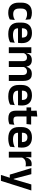

<svg xmlns="http://www.w3.org/2000/svg" viewBox="1655 -2315 832 4182"><g transform="rotate(90 2071.0 -224.0)"><path d="M260.5 12.5Q147 12.5 92.2 -47.5Q37.5 -107.5 37.5 -216V-276Q37.5 -384 92.5 -443.5Q147.5 -503 260.5 -503Q290 -503 315.8 -498.2Q341.5 -493.5 362.8 -485.5Q384 -477.5 400 -468.5L410.5 -361Q386 -376.5 355.8 -387Q325.5 -397.5 286 -397.5Q224 -397.5 195.2 -365.8Q166.5 -334 166.5 -273.5V-220.5Q166.5 -160.5 196.2 -128Q226 -95.5 288 -95.5Q327.5 -95.5 358 -105.8Q388.5 -116 415 -131L404.5 -23Q380 -9 343 1.8Q306 12.5 260.5 12.5Z M721 12Q595 12 533.5 -46Q472 -104 472 -214V-278Q472 -387 529.5 -445.5Q587 -504 696.5 -504Q770.5 -504 820 -478Q869.5 -452 894.2 -404.2Q919 -356.5 919 -290V-272.5Q919 -254.5 917.2 -235.8Q915.5 -217 912.5 -200.5H796.5Q798 -228 798.2 -252.8Q798.5 -277.5 798.5 -297.5Q798.5 -332 787.5 -356.2Q776.5 -380.5 754 -393Q731.5 -405.5 696.5 -405.5Q645 -405.5 620.5 -377Q596 -348.5 596 -296V-250.5L596.5 -236V-197.5Q596.5 -174.5 603.8 -155Q611 -135.5 628 -121.2Q645 -107 673.2 -99Q701.5 -91 744 -91Q790 -91 831.8 -101.2Q873.5 -111.5 911 -129L900 -28Q866.5 -9.5 821.2 1.2Q776 12 721 12ZM540 -200.5V-285.5H886.5V-200.5Z M1614 0V-298Q1614 -328 1606.5 -349.8Q1599 -371.5 1581.8 -383.5Q1564.5 -395.5 1535 -395.5Q1508 -395.5 1488 -385Q1468 -374.5 1455.5 -356.8Q1443 -339 1437 -316.5L1423 -386.5H1436Q1444 -418 1462 -444.2Q1480 -470.5 1511.2 -486Q1542.5 -501.5 1590.5 -501.5Q1644 -501.5 1677.2 -480.8Q1710.5 -460 1726.5 -418.8Q1742.5 -377.5 1742.5 -316.5V0ZM1009.5 0V-490.5H1137.5L1132.5 -366L1137.5 -360.5V0ZM1312 0V-298Q1312 -328 1304.5 -349.8Q1297 -371.5 1279.8 -383.5Q1262.5 -395.5 1233 -395.5Q1205.5 -395.5 1185.8 -385Q1166 -374.5 1153.2 -356.8Q1140.5 -339 1134.5 -316.5L1114.5 -386.5H1138.5Q1146 -419 1163.8 -445Q1181.5 -471 1212 -486.2Q1242.5 -501.5 1288 -501.5Q1356.5 -501.5 1391.2 -466.5Q1426 -431.5 1435 -364.5Q1437 -354.5 1438.5 -341.2Q1440 -328 1440 -316.5V0Z M2079.5 12Q1953.5 12 1892 -46Q1830.5 -104 1830.5 -214V-278Q1830.5 -387 1888 -445.5Q1945.5 -504 2055 -504Q2129 -504 2178.5 -478Q2228 -452 2252.8 -404.2Q2277.5 -356.5 2277.5 -290V-272.5Q2277.5 -254.5 2275.8 -235.8Q2274 -217 2271 -200.5H2155Q2156.5 -228 2156.8 -252.8Q2157 -277.5 2157 -297.5Q2157 -332 2146 -356.2Q2135 -380.5 2112.5 -393Q2090 -405.5 2055 -405.5Q2003.5 -405.5 1979 -377Q1954.5 -348.5 1954.5 -296V-250.5L1955 -236V-197.5Q1955 -174.5 1962.2 -155Q1969.5 -135.5 1986.5 -121.2Q2003.5 -107 2031.8 -99Q2060 -91 2102.5 -91Q2148.5 -91 2190.2 -101.2Q2232 -111.5 2269.5 -129L2258.5 -28Q2225 -9.5 2179.8 1.2Q2134.5 12 2079.5 12ZM1898.5 -200.5V-285.5H2245V-200.5Z M2560 10.5Q2497.5 10.5 2460.2 -8.2Q2423 -27 2406.5 -65Q2390 -103 2390 -158.5V-444.5H2517V-177.5Q2517 -137.5 2535.2 -118.8Q2553.5 -100 2599.5 -100Q2626.5 -100 2651.5 -105.8Q2676.5 -111.5 2697.5 -121L2686.5 -14Q2661.5 -2.5 2629.2 4Q2597 10.5 2560 10.5ZM2319 -385.5V-486.5H2693L2682 -385.5ZM2391.5 -477 2391 -607 2518.5 -620 2513.5 -477Z M2996.5 12Q2870.5 12 2809 -46Q2747.5 -104 2747.5 -214V-278Q2747.5 -387 2805 -445.5Q2862.5 -504 2972 -504Q3046 -504 3095.5 -478Q3145 -452 3169.8 -404.2Q3194.5 -356.5 3194.5 -290V-272.5Q3194.5 -254.5 3192.8 -235.8Q3191 -217 3188 -200.5H3072Q3073.5 -228 3073.8 -252.8Q3074 -277.5 3074 -297.5Q3074 -332 3063 -356.2Q3052 -380.5 3029.5 -393Q3007 -405.5 2972 -405.5Q2920.5 -405.5 2896 -377Q2871.5 -348.5 2871.5 -296V-250.5L2872 -236V-197.5Q2872 -174.5 2879.2 -155Q2886.5 -135.5 2903.5 -121.2Q2920.5 -107 2948.8 -99Q2977 -91 3019.5 -91Q3065.5 -91 3107.2 -101.2Q3149 -111.5 3186.5 -129L3175.5 -28Q3142 -9.5 3096.8 1.2Q3051.5 12 2996.5 12ZM2815.5 -200.5V-285.5H3162V-200.5Z M3409.5 -285 3377 -370.5H3408Q3421.5 -430 3457 -464Q3492.5 -498 3555.5 -498Q3568.5 -498 3579 -496.2Q3589.5 -494.5 3598 -492L3605 -364Q3594 -367.5 3579.5 -369.2Q3565 -371 3549 -371Q3498 -371 3462.2 -348.5Q3426.5 -326 3409.5 -285ZM3285 0V-490.5H3407L3401.5 -340L3413 -335.5V0Z M3943.5 -106 3875 -76.5 3997.5 -490.5H4129L3918.5 172H3790L3867 -69L3926.5 -21H3783.5L3641 -490.5H3773.5L3875 -106Z"/></g></svg>

Font: Anek Odia SemiBold
Style: Regular
Weight: 600
Version: Version 1.003